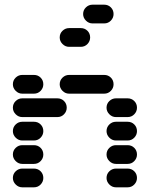

<svg xmlns="http://www.w3.org/2000/svg" viewBox="-20 -810 640 820"><path d="M435 -50Q435 -34 447 -22Q459 -10 475 -10H525Q542 -10 553.5 -22Q565 -34 565 -50Q565 -67 553.5 -78.5Q542 -90 525 -90H475Q459 -90 447 -78.5Q435 -67 435 -50ZM35 -50Q35 -34 47 -22Q59 -10 75 -10H125Q142 -10 153.5 -22Q165 -34 165 -50Q165 -67 153.5 -78.5Q142 -90 125 -90H75Q59 -90 47 -78.5Q35 -67 35 -50ZM435 -150Q435 -134 447 -122Q459 -110 475 -110H525Q542 -110 553.5 -122Q565 -134 565 -150Q565 -167 553.5 -178.5Q542 -190 525 -190H475Q459 -190 447 -178.5Q435 -167 435 -150ZM35 -150Q35 -134 47 -122Q59 -110 75 -110H125Q142 -110 153.5 -122Q165 -134 165 -150Q165 -167 153.5 -178.5Q142 -190 125 -190H75Q59 -190 47 -178.5Q35 -167 35 -150ZM435 -250Q435 -234 447 -222Q459 -210 475 -210H525Q542 -210 553.5 -222Q565 -234 565 -250Q565 -267 553.5 -278.5Q542 -290 525 -290H475Q459 -290 447 -278.5Q435 -267 435 -250ZM35 -250Q35 -234 47 -222Q59 -210 75 -210H125Q142 -210 153.5 -222Q165 -234 165 -250Q165 -267 153.5 -278.5Q142 -290 125 -290H75Q59 -290 47 -278.5Q35 -267 35 -250ZM435 -350Q435 -334 447 -322Q459 -310 475 -310H525Q542 -310 553.5 -322Q565 -334 565 -350Q565 -367 553.5 -378.5Q542 -390 525 -390H475Q459 -390 447 -378.5Q435 -367 435 -350ZM35 -350Q35 -334 47 -322Q59 -310 75 -310H225Q242 -310 253.5 -322Q265 -334 265 -350Q265 -367 253.5 -378.5Q242 -390 225 -390H75Q59 -390 47 -378.5Q35 -367 35 -350ZM235 -450Q235 -434 247 -422Q259 -410 275 -410H425Q442 -410 453.5 -422Q465 -434 465 -450Q465 -467 453.5 -478.5Q442 -490 425 -490H275Q259 -490 247 -478.5Q235 -467 235 -450ZM35 -450Q35 -434 47 -422Q59 -410 75 -410H125Q142 -410 153.5 -422Q165 -434 165 -450Q165 -467 153.5 -478.5Q142 -490 125 -490H75Q59 -490 47 -478.5Q35 -467 35 -450ZM235 -650Q235 -634 247 -622Q259 -610 275 -610H325Q342 -610 353.5 -622Q365 -634 365 -650Q365 -667 353.5 -678.5Q342 -690 325 -690H275Q259 -690 247 -678.5Q235 -667 235 -650ZM335 -750Q335 -734 347 -722Q359 -710 375 -710H425Q442 -710 453.5 -722Q465 -734 465 -750Q465 -767 453.5 -778.5Q442 -790 425 -790H375Q359 -790 347 -778.5Q335 -767 335 -750Z"/></svg>

Font: Matrix Sans Raster
Style: Regular
Weight: 400
Designer: Brad Neil
Version: Version 1.100